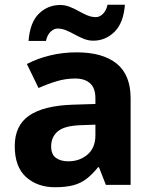

<svg xmlns="http://www.w3.org/2000/svg" viewBox="-20 -777 644 807"><path d="M302 -557Q412 -557 470.5 -509.5Q529 -462 529 -364V0H425L396 -74H392Q369 -45 344.5 -26Q320 -7 288.5 1.5Q257 10 211 10Q138 10 90 -32.5Q42 -75 42 -163Q42 -250 103 -291.5Q164 -333 286 -337L381 -340V-364Q381 -407 358.5 -427Q336 -447 296 -447Q256 -447 218 -435.5Q180 -424 142 -407L93 -508Q137 -531 190.5 -544Q244 -557 302 -557ZM323 -251Q251 -249 223 -225Q195 -201 195 -162Q195 -128 215 -113.5Q235 -99 267 -99Q315 -99 348 -127.5Q381 -156 381 -208V-253ZM100 -605Q106 -683 143.5 -719.5Q181 -756 233 -756Q253 -756 272.5 -748.5Q292 -741 310.5 -730.5Q329 -720 347 -712.5Q365 -705 383 -705Q398 -705 412 -718Q426 -731 432 -757H505Q499 -680 461 -643Q423 -606 372 -606Q352 -606 333 -613.5Q314 -621 295 -631.5Q276 -642 258 -649.5Q240 -657 222 -657Q207 -657 193 -644Q179 -631 173 -605Z"/></svg>

Font: Noto Sans Cham
Style: Regular
Weight: 400
Designer: Monotype Design Team
Foundry: Monotype Imaging Inc.
Version: Version 2.002